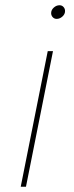

<svg xmlns="http://www.w3.org/2000/svg" viewBox="-20 -712 281 732"><path d="M182 -517 79 0H59L162 -517ZM228 -670Q228 -658 218 -649Q208 -640 196 -640Q187 -640 181 -646.5Q175 -653 175 -662Q175 -674 185 -683Q195 -692 207 -692Q216 -692 222 -685.5Q228 -679 228 -670Z"/></svg>

Font: Gontserrat Thin
Style: Italic
Weight: 250
Italic angle: -11.3°
Designer: Julieta Ulanovsky
Foundry: Julieta Ulanovsky
Version: Version 6.001